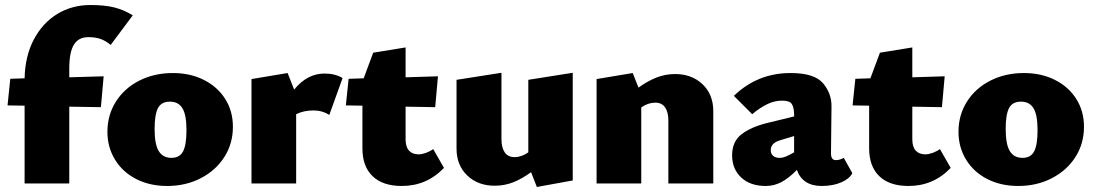

<svg xmlns="http://www.w3.org/2000/svg" viewBox="-20 -731 4366 765"><path d="M256 -458V-423L393 -427L382 -304L256 -306V0H78V-310L10 -311L21 -417L78 -419Q80 -508 115 -574Q150 -640 208.5 -675.5Q267 -711 340 -711Q397 -711 435 -701.5Q473 -692 509 -670L421 -552Q399 -570 378.5 -576.5Q358 -583 332 -583Q293 -583 274.5 -553Q256 -523 256 -458Z M408 -206Q408 -273 442 -326.5Q476 -380 535.5 -410Q595 -440 669 -440Q738 -440 792.5 -412.5Q847 -385 877.5 -336.5Q908 -288 908 -226Q908 -159 874 -105.5Q840 -52 780 -21Q720 10 646 10Q577 10 523 -17.5Q469 -45 438.5 -94.5Q408 -144 408 -206ZM723 -212Q723 -273 707 -299.5Q691 -326 657 -326Q623 -326 609.5 -300.5Q596 -275 596 -217Q596 -156 612.5 -129Q629 -102 663 -102Q696 -102 709.5 -128Q723 -154 723 -212Z M1345 -420 1292 -273Q1264 -291 1229 -291Q1190 -291 1160 -276V0H982V-416L1126 -440L1152 -374Q1204 -438 1273 -438Q1315 -438 1345 -420Z M1749 -62Q1680 10 1581 10Q1505 10 1464.5 -29Q1424 -68 1424 -140V-310L1358 -311L1369 -417L1429 -419L1467 -521L1596 -542V-423L1725 -427L1714 -304L1596 -306V-176Q1596 -146 1609.5 -131Q1623 -116 1648 -116Q1661 -116 1677.5 -122Q1694 -128 1706 -137Z M2262 -441V-12L2119 14L2096 -45Q2059 -18 2024.5 -4.5Q1990 9 1951 9Q1884 9 1841.5 -32Q1799 -73 1799 -139V-413L1978 -441V-176Q1978 -143 1991 -124Q2004 -105 2030 -105Q2058 -105 2085 -124V-413Z M2822 -288V0H2643V-251Q2643 -284 2630 -303Q2617 -322 2591 -322Q2562 -322 2535 -303V0H2357V-416L2501 -440L2524 -382Q2560 -408 2595.5 -422Q2631 -436 2670 -436Q2736 -436 2779 -395.5Q2822 -355 2822 -288Z M3376 -41Q3365 -19 3332 -4.5Q3299 10 3254 10Q3178 10 3155 -54Q3123 -21 3093.5 -5.5Q3064 10 3031 10Q2969 10 2933 -24Q2897 -58 2897 -112Q2897 -167 2934.5 -196Q2972 -225 3037 -241L3144 -267V-279Q3143 -304 3134.5 -317Q3126 -330 3096 -330Q3066 -330 3037 -316Q3008 -302 2977 -276L2904 -349Q2998 -440 3130 -440Q3225 -440 3259.5 -399Q3294 -358 3293 -306L3291 -120Q3291 -93 3310 -93Q3326 -93 3342 -102ZM3144 -124V-137V-189L3088 -172Q3051 -161 3051 -133Q3051 -118 3060.5 -110Q3070 -102 3086 -102Q3098 -102 3111.5 -107.5Q3125 -113 3144 -124Z M3768 -62Q3699 10 3600 10Q3524 10 3483.5 -29Q3443 -68 3443 -140V-310L3377 -311L3388 -417L3448 -419L3486 -521L3615 -542V-423L3744 -427L3733 -304L3615 -306V-176Q3615 -146 3628.5 -131Q3642 -116 3667 -116Q3680 -116 3696.5 -122Q3713 -128 3725 -137Z M3799 -206Q3799 -273 3833 -326.5Q3867 -380 3926.5 -410Q3986 -440 4060 -440Q4129 -440 4183.5 -412.5Q4238 -385 4268.5 -336.5Q4299 -288 4299 -226Q4299 -159 4265 -105.5Q4231 -52 4171 -21Q4111 10 4037 10Q3968 10 3914 -17.5Q3860 -45 3829.5 -94.5Q3799 -144 3799 -206ZM4114 -212Q4114 -273 4098 -299.5Q4082 -326 4048 -326Q4014 -326 4000.5 -300.5Q3987 -275 3987 -217Q3987 -156 4003.5 -129Q4020 -102 4054 -102Q4087 -102 4100.5 -128Q4114 -154 4114 -212Z"/></svg>

Font: Ysabeau Heavy
Style: Regular
Weight: 800
Designer: Christian Thalmann (Catharsis Fonts)
Version: Version 0.003